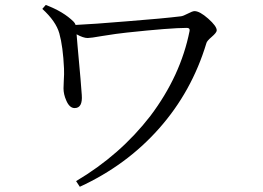

<svg xmlns="http://www.w3.org/2000/svg" viewBox="-20 -711 1040 760"><path d="M295.9 28.3 281.2 5.9Q456.1 -97.7 575.2 -252Q695.3 -411.1 730.5 -588.9Q732.4 -600.6 719.7 -600.6Q655.3 -600.6 481.4 -582Q443.4 -578.1 383.8 -568.4Q338.9 -560.5 327.1 -560.5Q309.6 -560.5 283.2 -575.2Q284.2 -563.5 287.1 -528.3Q301.8 -369.1 303.7 -335Q307.6 -283.2 275.4 -283.2Q254.9 -283.2 242.2 -313.5Q231.4 -337.9 231.4 -361.3Q231.4 -371.1 232.4 -389.6Q234.4 -418.9 233.4 -439.5Q229.5 -526.4 214.8 -579.1Q201.2 -627 147.5 -675.8L161.1 -691.4Q231.4 -665 271.5 -625Q276.4 -620.1 279.3 -612.3Q345.7 -615.2 486.3 -627Q624 -637.7 696.3 -646.5Q705.1 -647.5 723.6 -657.2Q742.2 -667 750 -667Q770.5 -667 804.2 -637.2Q837.9 -607.4 837.9 -590.8Q837.9 -582 817.4 -564.5Q798.8 -548.8 796.9 -540Q739.3 -348.6 609.4 -202.1Q480.5 -56.6 295.9 28.3Z"/></svg>

Font: Bpmf Zihi Only R
Style: R
Weight: 400
Foundry: But Ko
Version: Version 1.320